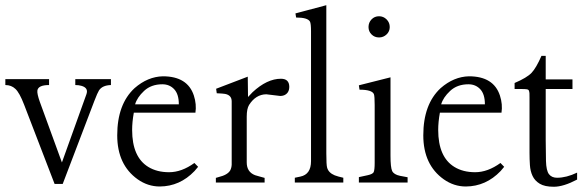

<svg xmlns="http://www.w3.org/2000/svg" viewBox="-32 -693 2228 729"><path d="M-11.7 -370.1V-392.6H154.3V-370.1Q112.8 -370.1 109.9 -349.1Q108.4 -336.9 119.1 -306.6L203.1 -76.2L295.9 -334.5Q305.2 -359.4 276.9 -367.2Q266.6 -370.1 253.9 -370.1V-392.6H389.2V-370.1Q356.4 -369.1 343.8 -349.6Q338.4 -341.3 326.2 -309.6L206.1 5.4H175.3L59.6 -295.4Q42 -341.3 26.4 -355.5Q11.2 -370.1 -11.7 -370.1Z M586.4 -403.3Q680.2 -403.3 704.1 -330.1Q714.8 -296.9 710 -265.1H476.1Q469.7 -230 469.7 -199.7Q469.7 -96.7 531.2 -59.1Q564 -39.1 609.9 -39.1Q657.7 -39.1 706.1 -74.2L720.2 -59.6L706.5 -43.5Q650.9 14.6 574.7 15.1Q529.3 15.1 490.7 -12.2Q413.1 -67.4 413.1 -179.2Q413.1 -297.4 479 -358.4Q528.8 -401.9 586.4 -403.3ZM481 -296.9H647Q647 -335.4 629.4 -354.2Q611.8 -373 584.5 -373Q542 -373 515.1 -347.9Q488.3 -322.8 481 -296.9Z M1032.2 -328.6 979 -335Q939 -334.5 913.6 -294.4Q904.8 -279.8 904.8 -250V-76.2Q904.8 -40 936.5 -27.8Q937 -27.3 954.1 -22.7Q971.2 -18.1 972.7 -17.6V0H787.6V-17.6Q789.1 -18.6 797.4 -20.5Q832.5 -28.8 842.3 -46.4Q847.2 -56.2 847.7 -67.9V-308.1Q847.7 -331.5 822.8 -336.4Q815.4 -337.9 791 -338.9L788.6 -356L908.7 -401.9L909.7 -324.7L926.8 -342.8Q981.9 -394 1034.7 -394Q1065.9 -394 1066.4 -363.8Q1066.4 -339.4 1046.4 -331.1Q1039.6 -328.6 1032.2 -328.6Z M1207 -673.3V-110.8Q1207 -66.9 1210 -56.6Q1215.3 -37.1 1238.8 -27.3Q1251.5 -22.5 1271.5 -18.1V0H1087.4V-18.1Q1090.3 -19 1108.4 -22.5Q1148.9 -30.8 1148.9 -81.1V-573.7Q1148.9 -603.5 1145 -610.8Q1136.7 -626.5 1092.3 -626.5L1089.8 -642.1Z M1450.7 -399.4V-102.1Q1450.7 -57.1 1457 -43.7Q1463.4 -30.3 1486.8 -25.4L1515.6 -20V0H1330.6V-20.5L1364.3 -27.8Q1382.3 -31.7 1386.7 -39.1Q1390.6 -47.4 1390.6 -74.7V-294.4Q1390.6 -328.1 1387.7 -335.4Q1380.9 -352.5 1333 -352.5L1330.6 -369.1ZM1367.2 -590.3Q1367.2 -607.4 1378.7 -619.4Q1390.1 -631.3 1407.2 -631.3Q1423.8 -631.3 1435.8 -619.4Q1447.8 -607.4 1447.8 -590.3Q1447.8 -573.7 1435.8 -562.3Q1423.8 -550.8 1407.2 -550.8Q1390.1 -550.8 1378.7 -562.3Q1367.2 -573.7 1367.2 -590.3Z M1748.5 -403.3Q1842.3 -403.3 1866.2 -330.1Q1877 -296.9 1872.1 -265.1H1638.2Q1631.8 -230 1631.8 -199.7Q1631.8 -96.7 1693.4 -59.1Q1726.1 -39.1 1772 -39.1Q1819.8 -39.1 1868.2 -74.2L1882.3 -59.6L1868.7 -43.5Q1813 14.6 1736.8 15.1Q1691.4 15.1 1652.8 -12.2Q1575.2 -67.4 1575.2 -179.2Q1575.2 -297.4 1641.1 -358.4Q1690.9 -401.9 1748.5 -403.3ZM1643.1 -296.9H1809.1Q1809.1 -335.4 1791.5 -354.2Q1773.9 -373 1746.6 -373Q1704.1 -373 1677.2 -347.9Q1650.4 -322.8 1643.1 -296.9Z M2141.6 -355H2040V-160.6Q2040 -118.7 2041 -81.8Q2042 -44.9 2052.5 -31.5Q2063 -18.1 2083 -18.1Q2118.7 -18.1 2159.2 -37.6V-11.2Q2107.4 16.1 2070.8 16.1Q2036.1 16.1 2017.3 4.6Q1998.5 -6.8 1990 -25.1Q1981.4 -43.5 1980 -66.4Q1978.5 -89.4 1978.5 -112.3V-321.8Q1978.5 -332.5 1978.3 -338.4Q1978 -344.2 1976.3 -348.6Q1974.6 -353 1968.3 -354Q1961.9 -355 1949.2 -355H1921.9V-377.9Q1968.8 -397.9 1986.3 -416.5Q2003.9 -435.1 2023.9 -481H2040V-391.6H2141.6Z"/></svg>

Font: Lancelot
Style: Regular
Weight: 400
Designer: Marion Kadi
Foundry: Marion Kadi, Anton Koovit
Version: 1.004